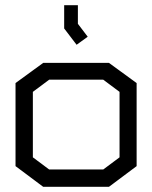

<svg xmlns="http://www.w3.org/2000/svg" viewBox="-20 -720 588 742"><path d="M401 2H147L40 -78V-399L147 -477H401L508 -399V-78ZM442 -365 379 -412H170L107 -365V-112L170 -65H379L442 -112ZM228 -610V-700H281V-628L319 -578L276 -547Z"/></svg>

Font: Turret Road Medium
Style: Regular
Weight: 500
Designer: Noponies
Foundry: Noponies
Version: Version 1.001; ttfautohint (v1.8)